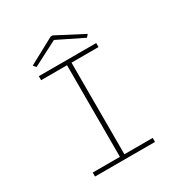

<svg xmlns="http://www.w3.org/2000/svg" viewBox="-180 -909 984 1040"><g transform="rotate(-30 312.5 -388.5)"><path d="M136 -672 291 -752 452 -673 466 -689 297 -777H285L122 -689ZM114 0H489V-25H312V-598H481V-623H122V-598H284V-25H114Z"/></g></svg>

Font: Inconsolata Expanded ExtraLight
Style: Regular
Weight: 200
Width: 7
Monospace: yes
Designer: Raph Levien, Cyreal, Brenton Simpson
Foundry: Raph Levien, Cyreal, Google
Version: Version 3.100